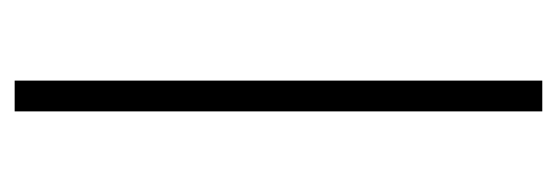

<svg xmlns="http://www.w3.org/2000/svg" viewBox="-269 -491 760 262"><g transform="rotate(-90 111.0 -360.0)"><path d="M90 0V-720H132V0Z"/></g></svg>

Font: Vela Sans GX ExtLt
Style: Regular
Weight: 200
Designer: Principal design: Mikhail Sharanda - project Manrope.
Design modification: Ravid Balaliev
Foundry: Mikhail Sharanda
Version: Version 1.001